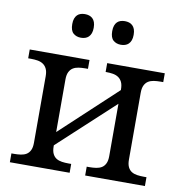

<svg xmlns="http://www.w3.org/2000/svg" viewBox="-83 -821 853 899"><g transform="rotate(10 344.0 -372.0)"><path d="M665 -536.1V-494.1H651.9Q635.3 -494.1 620.4 -491.9Q605.5 -489.7 594.2 -482.7Q583 -475.6 576.4 -462.2Q569.8 -448.7 569.8 -426.8V-108.9Q569.8 -86.9 576.4 -73.5Q583 -60.1 594.2 -53.2Q605.5 -46.4 620.4 -44.2Q635.3 -42 651.9 -42H665V0H380.9V-42H394Q410.6 -42 425.5 -44.2Q440.4 -46.4 451.7 -53.2Q462.9 -60.1 469.5 -73.5Q476.1 -86.9 476.1 -108.9V-357.9L211.9 -113.8V-108.9Q211.9 -86.9 218.5 -73.5Q225.1 -60.1 236.3 -53.2Q247.6 -46.4 262.5 -44.2Q277.3 -42 293.9 -42H307.1V0H22.9V-42H36.1Q52.7 -42 67.6 -44.2Q82.5 -46.4 93.8 -53.2Q105 -60.1 111.6 -73.5Q118.2 -86.9 118.2 -108.9V-425.8Q118.2 -447.8 111.6 -461.2Q105 -474.6 93.8 -481.9Q82.5 -489.3 67.6 -491.7Q52.7 -494.1 36.1 -494.1H22.9V-536.1H307.1V-494.1H293.9Q277.3 -494.1 262.5 -491.9Q247.6 -489.7 236.3 -482.7Q225.1 -475.6 218.5 -462.2Q211.9 -448.7 211.9 -426.8V-176.8L476.1 -422.9V-425.8Q476.1 -447.8 469.5 -461.2Q462.9 -474.6 451.7 -481.9Q440.4 -489.3 425.5 -491.7Q410.6 -494.1 394 -494.1H391.1V-536.1ZM198.2 -688Q198.2 -703.6 202.1 -714.4Q206.1 -725.1 212.9 -731.7Q219.7 -738.3 229 -741.2Q238.3 -744.1 249 -744.1Q259.8 -744.1 269 -741.2Q278.3 -738.3 285.4 -731.7Q292.5 -725.1 296.4 -714.4Q300.3 -703.6 300.3 -688Q300.3 -672.9 296.4 -662.1Q292.5 -651.4 285.4 -644.5Q278.3 -637.7 269 -634.8Q259.8 -631.8 249 -631.8Q227.1 -631.8 212.6 -644.5Q198.2 -657.2 198.2 -688ZM388.2 -688Q388.2 -703.6 392.1 -714.4Q396 -725.1 402.8 -731.7Q409.7 -738.3 418.9 -741.2Q428.2 -744.1 439 -744.1Q449.7 -744.1 459 -741.2Q468.3 -738.3 475.3 -731.7Q482.4 -725.1 486.3 -714.4Q490.2 -703.6 490.2 -688Q490.2 -672.9 486.3 -662.1Q482.4 -651.4 475.3 -644.5Q468.3 -637.7 459 -634.8Q449.7 -631.8 439 -631.8Q417 -631.8 402.6 -644.5Q388.2 -657.2 388.2 -688Z"/></g></svg>

Font: Droid-TTFautohint Serif
Style: Regular
Weight: 400
Foundry: Ascender Corporation
Version: Version 1.00; ttfautohint (v1.00rc1.4-1a1c-dirty) -l 8 -r 50